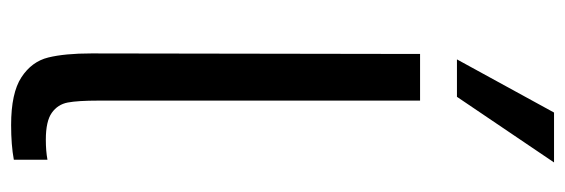

<svg xmlns="http://www.w3.org/2000/svg" viewBox="-364 -674 1041 354"><g transform="rotate(90 157.0 -496.5)"><path d="M78 -144 79 -750H165V-157Q165 -119 168.5 -100.5Q172 -82 187.5 -71Q203 -60 237 -60Q258 -60 274 -63V-1Q247 4 210 4Q151 4 122 -15Q93 -34 85.5 -64.5Q78 -95 78 -144ZM89 -818 187 -997H279L158 -818Z"/></g></svg>

Font: Be Vietnam
Style: Regular
Weight: 400
Designer: Gabriel Lam
Foundry: TypeRant
Version: Version 4.000